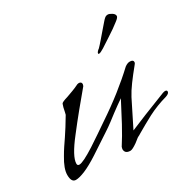

<svg xmlns="http://www.w3.org/2000/svg" viewBox="-110 -557 668 668"><g transform="rotate(-30 224.0 -223.0)"><path d="M233 2Q211 2 211 -17L213 -25Q233 -56 253 -93Q273 -130 295 -173Q285 -166 273.5 -158Q262 -150 249 -140Q236 -130 221.5 -119Q207 -108 190 -97L114 -47Q80 -25 56 -15Q32 -5 18 -5Q0 -5 0 -35Q0 -60 23 -98Q31 -112 40 -125.5Q49 -139 58 -152Q67 -165 77.5 -182Q88 -199 100 -219Q101 -223 102 -227Q103 -231 104 -236Q105 -244 110 -258Q112 -263 136 -270Q150 -275 162 -279.5Q174 -284 182 -288Q189 -292 194 -292Q205 -292 205 -282Q205 -281 203 -275Q176 -243 149 -210Q122 -177 95 -142Q47 -81 47 -53Q47 -45 55 -45Q70 -45 120 -77Q141 -91 162 -105Q183 -119 203 -133Q251 -165 291.5 -197Q332 -229 365 -260Q376 -268 385 -268Q399 -268 399 -259Q399 -254 395 -250Q372 -222 355.5 -199.5Q339 -177 329 -158L277 -54Q303 -65 341 -80.5Q379 -96 431 -116Q434 -117 436.5 -117.5Q439 -118 440 -118Q448 -118 448 -112Q448 -104 433 -99Q393 -88 356 -69Q339 -60 323 -51Q307 -42 290 -32Q289 -31 287 -30Q285 -29 281 -27Q277 -25 272.5 -21Q268 -17 261 -12Q241 2 233 2ZM307 -345Q304 -345 304 -347Q304 -351 308.5 -355.5Q313 -360 315 -361Q323 -369 335 -383Q347 -397 359.5 -411.5Q372 -426 379 -434Q384 -440 389 -444Q394 -448 401 -448Q407 -448 416.5 -442Q426 -436 426 -428Q426 -422 412.5 -412Q399 -402 391 -396Q379 -388 361 -376Q343 -364 328 -354.5Q313 -345 307 -345Z"/></g></svg>

Font: Whisper
Style: Regular
Weight: 400
Designer: Robert E. Leuschke
Foundry: Robert E. Leuschke
Version: Version 1.010; ttfautohint (v1.8.4.7-5d5b)